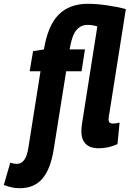

<svg xmlns="http://www.w3.org/2000/svg" viewBox="-129 -770 682 1010"><path d="M-25 220Q-67 220 -109 203L-75 86Q-65 89 -56.5 90.5Q-48 92 -40 92Q7 92 20 9L84 -395H27L45 -501L102 -510Q123 -637 180 -693.5Q237 -750 333 -750Q379 -750 434 -742Q489 -734 533 -722L446 -172Q445 -168 443.5 -158Q442 -148 442 -142Q442 -120 466 -120Q479 -120 500 -125L489 -12Q469 -2 442.5 4Q416 10 391 10Q344 10 321.5 -13.5Q299 -37 299 -79Q299 -99 303 -123L383 -631Q370 -635 358 -637Q346 -639 331 -639Q297 -639 273.5 -612.5Q250 -586 237 -510H318L300 -395H219L154 13Q138 117 95 168.5Q52 220 -25 220Z"/></svg>

Font: Georama SemiCondensed
Style: Bold Italic
Weight: 700
Width: 4
Italic angle: -9°
Designer: Jean-Baptiste Levee
Foundry: Production Type
Version: Version 1.000